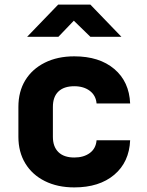

<svg xmlns="http://www.w3.org/2000/svg" viewBox="-20 -805 640 835"><path d="M303 10Q230 10 175 -17.5Q120 -45 90 -94.5Q60 -144 60 -210V-340Q60 -407 90 -456Q120 -505 175 -532.5Q230 -560 303 -560Q412 -560 477 -505Q542 -450 546 -355H400Q397 -390 370.5 -410Q344 -430 303 -430Q258 -430 234 -407Q210 -384 210 -340V-210Q210 -167 234 -143.5Q258 -120 303 -120Q344 -120 370.5 -139.5Q397 -159 400 -195H546Q542 -100 477 -45Q412 10 303 10ZM98 -645 233 -785H373L508 -645H373L301 -715L234 -645Z"/></svg>

Font: Tiny ExtraBold
Style: Regular
Weight: 800
Designer: Philipp Nurullin, Konstantin Bulenkov
Foundry: JetBrains
Version: Version 2.251; ttfautohint (v1.8.4.7-5d5b)